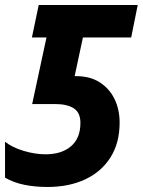

<svg xmlns="http://www.w3.org/2000/svg" viewBox="-28 -734 568 764"><path d="M161 10Q112 10 69.5 1.5Q27 -7 -8 -27V-170Q21 -147 66.5 -133.5Q112 -120 153 -120Q217 -120 254.5 -152Q292 -184 292 -245Q292 -286 265.5 -303Q239 -320 191 -320H100L157 -585H99L126 -714H520L494 -585H302L269 -431H275Q331 -431 369.5 -406Q408 -381 428 -339.5Q448 -298 448 -246Q448 -165 411.5 -107.5Q375 -50 310.5 -20Q246 10 161 10Z"/></svg>

Font: Noto Sans Condensed ExtraBold
Style: Italic
Weight: 800
Width: 3
Italic angle: -12°
Designer: Monotype Design Team
Foundry: Monotype Imaging Inc.
Version: Version 2.013; ttfautohint (v1.8.4.7-5d5b)